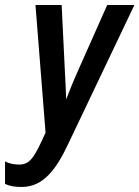

<svg xmlns="http://www.w3.org/2000/svg" viewBox="-53 -734 554 763"><path d="M33 9C121 9 172 -64 219 -164L481 -714H373L257 -453C239 -413 223 -373 210 -339C209 -363 207 -417 205 -448L192 -714H88L128 -207C84 -108 66 -80 23 -80C7 -80 -17 -83 -33 -93V-3C-15 5 3 9 33 9Z"/></svg>

Font: Noto Sans UI Condensed Medium
Style: Italic
Weight: 500
Width: 3
Italic angle: -12°
Designer: Monotype Design Team
Foundry: Monotype Imaging Inc.
Version: Version 1.901